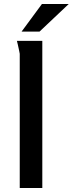

<svg xmlns="http://www.w3.org/2000/svg" viewBox="-20 -933 361 953"><path d="M64 -730H190V0H78V-666Q78 -667 75 -681.5Q72 -696 68.5 -711.5Q65 -727 64 -730ZM188 -913H321L176 -776H87Z"/></svg>

Font: Rosario SemiBold
Style: Regular
Weight: 600
Designer: Hector Gatti
Foundry: Omnibus Type
Version: Version 1.101; ttfautohint (v1.8.1.43-b0c9)